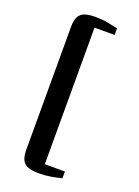

<svg xmlns="http://www.w3.org/2000/svg" viewBox="-173 -876 786 1086"><g transform="rotate(20 219.5 -333.5)"><path d="M206.5 137Q170.5 137 145.2 129.5Q120 122 107.2 100Q94.5 78 94.5 35V-702Q94.5 -745.5 107.2 -767.2Q120 -789 145.2 -796.5Q170.5 -804 206.5 -804Q246 -804 279.2 -797.8Q312.5 -791.5 342 -785V-745H221V77H342V117.5Q312 125.5 278.8 131.2Q245.5 137 206.5 137Z"/></g></svg>

Font: Merriweather 60pt
Style: Bold
Weight: 700
Version: Version 2.100